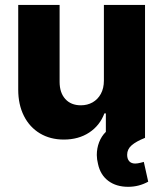

<svg xmlns="http://www.w3.org/2000/svg" viewBox="-20 -550 652 766"><path d="M394.5 -530.3H558.6V0Q522.9 14.2 505.1 29.8Q487.3 45.4 487.3 67.4Q487.3 84 495.6 93.3Q503.9 102.5 519.5 102.5Q528.3 102.5 541.7 99.1Q555.2 95.7 553.7 95.7L571.3 174.8Q534.2 195.3 491.2 195.3Q443.8 195.3 412.1 171.6Q380.4 147.9 371.1 104.5Q366.2 85 366.2 68.4Q366.2 41.5 375.5 17.3Q384.8 -6.8 402.3 -23.9V-97.7H396.5Q378.4 -49.3 335.9 -21.2Q293.5 6.8 234.4 6.8Q180.7 6.8 139.4 -17.8Q98.1 -42.5 75.4 -87.6Q52.7 -132.8 52.7 -192.4V-530.3H217.8V-223.6Q217.8 -180.2 240.5 -155Q263.2 -129.9 302.7 -129.9Q328.6 -129.9 349.4 -141.6Q370.1 -153.3 382.3 -175.5Q394.5 -197.8 394.5 -228.5Z"/></svg>

Font: Pretendard GOV ExtraBold
Style: Regular
Weight: 800
Designer: Base glyphs from Inter by Rasmus Andersson; Hangeul glyphs from Noto Sans CJK(Source Han Sans) by Jang Soo-young and Kan
Foundry: Kil Hyung-jin
Version: Version 1.309